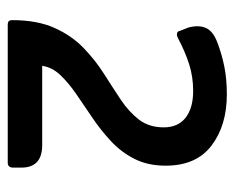

<svg xmlns="http://www.w3.org/2000/svg" viewBox="-75 -531 606 496"><g transform="rotate(90 228.0 -283.0)"><path d="M150 -89H355Q413 -89 413 -35V-14Q413 0 400 0H43Q32 0 32 -11Q32 -76 52 -120.5Q72 -165 103.5 -195.5Q135 -226 170.5 -248.5Q206 -271 237.5 -292Q269 -313 289 -339Q309 -365 309 -403Q309 -440 284 -459.5Q259 -479 215 -479Q178 -479 145.5 -468.5Q113 -458 81 -441Q74 -437 69 -437Q61 -437 60 -444L51 -467Q44 -494 52.5 -512.5Q61 -531 91 -542Q120 -553 152 -559.5Q184 -566 224 -566Q304 -566 356 -526.5Q408 -487 408 -408Q408 -362 390.5 -327.5Q373 -293 344.5 -266.5Q316 -240 284 -218.5Q252 -197 223 -177Q194 -157 174 -136Q154 -115 150 -89Z"/></g></svg>

Font: Zain
Style: Bold
Weight: 700
Designer: Zain,Boutros
Foundry: Mobile Telecommunications Company (Zain), 2024
Version: Version 1.50; ttfautohint (v1.8.4)